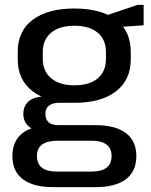

<svg xmlns="http://www.w3.org/2000/svg" viewBox="-20 -583 622 790"><path d="M286 -160Q177 -160 115 -207Q53 -254 53 -338V-370Q53 -456 115 -502Q177 -548 286 -548Q396 -548 457 -502Q518 -456 518 -370V-338Q518 -254 457 -207Q396 -160 286 -160ZM199 187Q117 187 74 154.5Q31 122 31 59Q31 -3 73 -35.5Q115 -68 198 -68H373Q455 -68 498 -35.5Q541 -3 541 59Q541 122 498 154.5Q455 187 373 187ZM356 123Q439 123 439 59Q439 -4 356 -4H217Q132 -4 132 59Q132 124 217 123ZM166 -42Q124 -42 100 -61.5Q76 -81 76 -114Q76 -148 99 -167Q122 -186 167 -186H286V-160H223Q196 -160 181 -148Q166 -136 167 -114Q167 -91 180.5 -79.5Q194 -68 221 -68H286V-42ZM286 -232Q348 -232 382 -260.5Q416 -289 416 -341V-368Q416 -420 382 -448.5Q348 -477 286 -477Q225 -477 190.5 -448.5Q156 -420 156 -368V-341Q156 -290 190.5 -261Q225 -232 286 -232ZM401 -514 546 -563H571V-479L401 -467Z"/></svg>

Font: Pathway Extreme 8pt Thin 12pt Medium
Style: Regular
Weight: 500
Version: Version 1.001;gftools[0.9.26]